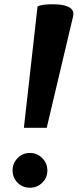

<svg xmlns="http://www.w3.org/2000/svg" viewBox="-20 -861 384 900"><path d="M156 -831Q176 -841 226 -841Q324 -841 324 -795Q324 -791 323 -786L199 -262H92ZM62.5 -120Q86 -144 120 -144Q154 -144 178 -120Q202 -96 202 -62Q202 -28 178 -4.5Q154 19 120 19Q86 19 62.5 -4.5Q39 -28 39 -62Q39 -96 62.5 -120Z"/></svg>

Font: Lily Script One
Style: Regular
Weight: 400
Designer: Julia Petretta
Foundry: Julia Petretta
Version: Version 1.002;PS 001.001;hotconv 1.0.70;makeotf.lib2.5.58329